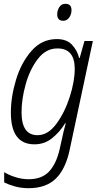

<svg xmlns="http://www.w3.org/2000/svg" viewBox="-20 -747 527 1007"><path d="M355 -694Q355 -727 323 -727Q302 -727 291 -709.5Q280 -692 280 -672Q280 -638 312 -638Q331 -638 343 -655Q355 -672 355 -694ZM93 -158Q93 -228 115 -306Q137 -384 179 -438.5Q221 -493 281 -493Q372 -493 372 -386Q372 -321 346 -239.5Q320 -158 276 -98Q232 -38 177 -38Q93 -38 93 -158ZM346 36 467 -532H423L398 -443H395Q385 -483 357.5 -512.5Q330 -542 278 -542Q199 -542 145 -480Q91 -418 64 -328.5Q37 -239 37 -156Q37 10 161 10Q213 10 253 -22Q293 -54 322 -101H325Q320 -84 313.5 -57Q307 -30 303 -10L293 35Q275 113 237 153Q199 193 130 193Q94 193 59 181.5Q24 170 2 156V210Q24 221 57.5 230.5Q91 240 130 240Q222 240 273.5 189Q325 138 346 36Z"/></svg>

Font: Noto Sans UI SemiCondensed Light
Style: Italic
Weight: 300
Width: 4
Designer: Monotype Design Team
Foundry: Monotype Imaging Inc.
Version: 1.001